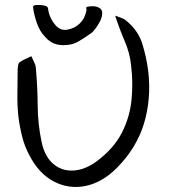

<svg xmlns="http://www.w3.org/2000/svg" viewBox="-20 -754 690 772"><path d="M448 -77Q389 -19 322.5 -6Q256 7 196 -24.5Q136 -56 98 -130Q79 -165 69 -205Q59 -245 54 -285Q49 -331 50 -379Q51 -427 51 -473Q51 -481 52.5 -490Q54 -499 58 -503Q69 -511 81.5 -516.5Q94 -522 106 -528Q111 -516 117 -504.5Q123 -493 124 -482Q131 -406 131.5 -330Q132 -254 148 -180Q161 -122 196 -93.5Q231 -65 278 -68.5Q325 -72 372 -108Q437 -157 469 -218.5Q501 -280 508.5 -349.5Q516 -419 507 -492Q502 -541 481.5 -588.5Q461 -636 443 -691Q453 -687 464 -683.5Q475 -680 485 -673Q535 -633 552 -578.5Q569 -524 576 -468Q589 -357 559 -257.5Q529 -158 448 -77ZM246 -573Q194 -568 162 -605Q140 -627 128 -662Q116 -697 113 -725Q112 -733 126.5 -734Q141 -735 156.5 -732Q172 -729 173 -721Q177 -684 202 -654Q223 -629 252.5 -635Q282 -641 301 -660Q312 -671 317.5 -682Q323 -693 327 -709Q329 -715 327 -720Q325 -725 332 -727Q359 -732 375.5 -724.5Q392 -717 391 -699Q390 -682 380.5 -665Q371 -648 361.5 -636Q352 -624 347 -621Q322 -603 297.5 -588.5Q273 -574 246 -573Z"/></svg>

Font: Mynerve
Style: Regular
Weight: 400
Designer: Carolina Short
Foundry: Carolina Short
Version: Version 1.000; ttfautohint (v1.8.4.7-5d5b)